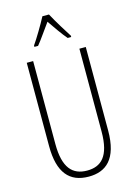

<svg xmlns="http://www.w3.org/2000/svg" viewBox="-140 -1021 773 1103"><g transform="rotate(-15 246.5 -469.5)"><path d="M266 -949H227C204 -905 161 -833 137 -799V-791H159C185 -822 220 -875 247 -911C274 -872 307 -823 335 -791H356V-799C340 -823 291 -902 266 -949ZM422 -218V-714H384V-221C384 -73 329 -26 247 -26C160 -26 109 -79 109 -221V-714H71V-218C71 -60 133 10 247 10C348 10 422 -46 422 -218Z"/></g></svg>

Font: Noto Sans Georgian ExtraCondensed ExtraLight
Style: Regular
Weight: 200
Width: 2
Designer: Monotype Design Team, Akaki Razmadze
Foundry: Google LLC
Version: Version 2.005